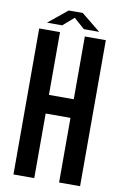

<svg xmlns="http://www.w3.org/2000/svg" viewBox="-100 -980 665 1036"><g transform="rotate(10 232.5 -461.5)"><path d="M50 0V-800H164V-456H300V-800H415V0H300V-354H164V0ZM86 -838 190 -923H267L372 -838H288L229 -890L169 -838Z"/></g></svg>

Font: Big Shoulders Text
Style: Bold
Weight: 700
Designer: Patric King
Foundry: XO Type Co
Version: Version 1.000; ttfautohint (v1.8.2)